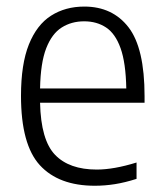

<svg xmlns="http://www.w3.org/2000/svg" viewBox="-20 -570 510 599"><path d="M276 9.5Q163 9.5 104.2 -54.8Q45.5 -119 45.5 -271Q45.5 -370 70.2 -431.5Q95 -493 139.5 -521.2Q184 -549.5 243 -549.5Q331 -549.5 381 -484.8Q431 -420 431 -270V-249.5H105Q107.5 -133 151.8 -87Q196 -41 282 -41Q335 -41 406 -63V-12Q370 -0.5 338.5 4.5Q307 9.5 276 9.5ZM242.5 -503.5Q203 -503.5 172.5 -484.2Q142 -465 124.2 -419.5Q106.5 -374 105 -294H374Q372.5 -374 356.2 -419.5Q340 -465 311 -484.2Q282 -503.5 242.5 -503.5Z"/></svg>

Font: Encode Sans SmCnd Lt
Style: Regular
Weight: 300
Width: 4
Designer: Multiple Designers
Foundry: Impallari Type
Version: Version 3.002; ttfautohint (v1.8.3) -l 8 -r 50 -G 200 -x 14 